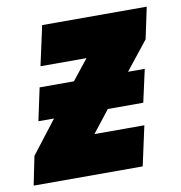

<svg xmlns="http://www.w3.org/2000/svg" viewBox="-95 -616 638 678"><g transform="rotate(-10 223.5 -276.5)"><path d="M-28 0H363L394 -142H215L277 -221H404L430 -338H370L451 -440L475 -553H100L69 -411H234L176 -338H53L28 -221H84L-7 -103Z"/></g></svg>

Font: Noto Sans SemiCondensed Black
Style: Italic
Weight: 900
Width: 4
Italic angle: -12°
Designer: Monotype Design Team
Foundry: Monotype Imaging Inc.
Version: Version 2.013